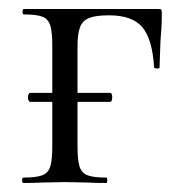

<svg xmlns="http://www.w3.org/2000/svg" viewBox="-20 -406 412 426"><path d="M42 -190Q42 -194 43.5 -197Q45 -200 47 -200H224Q229 -200 229 -190Q229 -180 224 -180H47Q45 -180 43.5 -183Q42 -186 42 -190ZM339 -377Q339 -357 338 -341.5Q337 -326 336 -315L334 -256Q334 -254 328.5 -254Q323 -254 322 -256Q318 -320 295.5 -346Q273 -372 222 -372Q192 -372 177.5 -366Q163 -360 157.5 -345.5Q152 -331 152 -303V-81Q152 -51 156.5 -36.5Q161 -22 174.5 -17Q188 -12 216 -12Q218 -12 218 -6Q218 0 216 0Q190 0 175 -1L125 -2L72 -1Q58 0 32 0Q29 0 29 -6Q29 -12 32 -12Q60 -12 73.5 -17Q87 -22 91.5 -36.5Q96 -51 96 -81V-305Q96 -335 91.5 -349.5Q87 -364 74 -369Q61 -374 33 -374Q30 -374 30 -380Q30 -386 33 -386H331Q337 -386 338 -384.5Q339 -383 339 -377Z"/></svg>

Font: Cormorant
Style: Regular
Weight: 400
Designer: Christian Thalmann (Catharsis Fonts)
Foundry: Catharsis Fonts
Version: Version 4.000